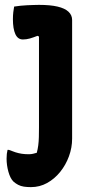

<svg xmlns="http://www.w3.org/2000/svg" viewBox="-20 -568 390 788"><path d="M140 -548Q186 -548 216 -541Q246 -534 261 -520Q276 -506 276 -486Q276 -436 276 -391Q276 -346 276 -302Q276 -258 276 -211.5Q276 -165 276 -113Q276 -61 276 1Q276 38 263 73.5Q250 109 227 137.5Q204 166 173.5 183Q143 200 107 200Q91 200 78 198Q65 196 54.5 190.5Q44 185 35 177Q22 164 14.5 137Q7 110 7 83Q7 72 8 63.5Q9 55 11 47H16Q31 53 43.5 57Q56 61 69 63Q82 65 98 65Q108 65 116 63Q124 61 131 59Q135 44 137 28.5Q139 13 139.5 -5.5Q140 -24 140 -45Q140 -98 140 -143Q140 -188 140 -231Q140 -274 140 -319.5Q140 -365 140 -418L134 -421Q126 -418 118 -415Q110 -412 102.5 -410Q95 -408 88 -407Q81 -406 74 -406Q53 -406 43 -428Q33 -450 33 -489Q33 -504 34.5 -517.5Q36 -531 38 -541Q51 -543 64.5 -544.5Q78 -546 91.5 -546.5Q105 -547 117.5 -547.5Q130 -548 140 -548Z"/></svg>

Font: Recursive Casual
Style: Bold
Weight: 700
Version: Version 1.085